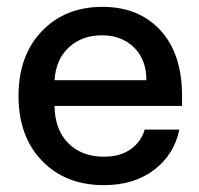

<svg xmlns="http://www.w3.org/2000/svg" viewBox="-20 -530 580 560"><path d="M283 10Q171 10 102.5 -61Q34 -132 34 -250Q34 -368 102 -439Q170 -510 279 -510Q385 -510 448 -441.5Q511 -373 511 -250V-221H139Q140 -152 179 -112.5Q218 -73 283 -73Q331 -73 361.5 -95Q392 -117 402 -152H503Q488 -79 429.5 -34.5Q371 10 283 10ZM139 -296H407Q407 -356 371 -391.5Q335 -427 277 -427Q219 -427 181 -392Q143 -357 139 -296Z"/></svg>

Font: TASA Orbiter Display Medium
Style: Regular
Weight: 500
Designer: Weizhong Zhang
Version: Version 1.000;Glyphs 3.1.2 (3151)